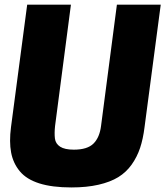

<svg xmlns="http://www.w3.org/2000/svg" viewBox="-20 -800 718 834"><path d="M290 14.2Q206.5 14.2 150.9 -3.4Q95.2 -21 66.2 -55.9Q37.1 -90.8 28.3 -137.5Q19.5 -184.1 27.8 -248L98.1 -779.8H288.1L219.2 -252.9Q215.8 -221.7 218.5 -198.7Q221.2 -175.8 241.2 -162.8Q261.2 -149.9 300.8 -149.9Q359.4 -149.9 386 -176.3Q412.6 -202.6 418.9 -252.9L487.8 -779.8H678.2L607.9 -248Q601.6 -196.8 588.6 -157.7Q575.7 -118.7 552 -85.2Q528.3 -51.8 493.7 -30.5Q459 -9.3 408 2.4Q356.9 14.2 290 14.2Z"/></svg>

Font: Cooper Hewitt
Style: Heavy Italic
Weight: 714
Designer: Village Type and Design LLC
Foundry: Cooper Hewitt Smithsonian Design Museum
Version: 1.000